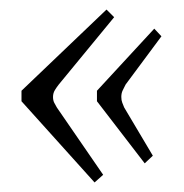

<svg xmlns="http://www.w3.org/2000/svg" viewBox="-20 -460 386 402"><path d="M178 -78 25 -248V-270L203 -440L219 -424L103 -283Q99 -278 95 -271.5Q91 -265 91 -257Q91 -250 93.5 -245Q96 -240 99 -235L196 -94ZM283 -118 183 -248V-270L303 -400L318 -384L243 -283Q240 -277 237 -271Q234 -265 234 -257Q234 -250 236 -245Q238 -240 240 -235L300 -134Z"/></svg>

Font: Bona Nova
Style: Italic
Weight: 400
Italic angle: -4°
Designer: Mateusz Machalski
Foundry: Capitalics
Version: Version 4.001; ttfautohint (v1.8.3)